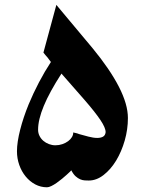

<svg xmlns="http://www.w3.org/2000/svg" viewBox="-20 -734 597 790"><path d="M414.6 -189.9Q415 -207.5 393.3 -240Q371.6 -272.5 327.1 -323.7L232.9 -431.2Q183.6 -355 160.2 -298.3Q136.7 -241.7 136.7 -200.2Q136.7 -186.5 142.6 -174.8Q148.4 -163.1 158.4 -154.5Q168.5 -146 181.4 -141.1Q194.3 -136.2 208 -136.2Q223.1 -136.2 236.6 -140.9Q250 -145.5 260.3 -153.1Q270.5 -160.6 276.1 -170.2Q281.7 -179.7 281.2 -189Q289.6 -187 293.2 -186.3Q296.9 -185.5 298.8 -184.8Q300.8 -184.1 302 -183.6Q303.2 -183.1 306.2 -182.1Q323.2 -177.2 343.8 -171.9Q364.3 -166.5 380.4 -166.5Q394.5 -166.5 403.8 -171.6Q413.1 -176.8 414.6 -189.9ZM506.3 -248.5Q506.3 -201.7 493.2 -155.8Q480 -109.9 457.8 -73.2Q435.5 -36.6 406.2 -13.9Q377 8.8 345.2 8.8Q337.9 8.8 328.9 8.3Q319.8 7.8 310.3 3.9Q300.8 0 291.3 -8.5Q281.7 -17.1 273.4 -33.2Q273.9 -33.2 268.6 -28.1Q263.2 -22.9 254.6 -15.1Q246.1 -7.3 235.1 1.7Q224.1 10.7 212.9 18.6Q201.7 26.4 191.2 31.5Q180.7 36.6 173.3 36.6Q147.5 36.6 125 24.7Q102.5 12.7 85.7 -7.8Q68.8 -28.3 59.3 -55.2Q49.8 -82 49.8 -111.8Q49.8 -130.4 53.2 -152.8Q56.6 -175.3 63 -200.2Q69.3 -225.1 78.1 -251.5Q86.9 -277.8 97.7 -304.2Q116.7 -350.1 140.4 -395.3Q164.1 -440.4 189.5 -479Q186 -483.9 182.6 -488Q179.2 -492.2 176.3 -496.6Q171.4 -502.4 166.7 -507.6Q162.1 -512.7 158.7 -517.6L211.9 -713.9L361.3 -535.2Q432.1 -449.2 469.2 -377Q506.3 -304.7 506.3 -248.5Z"/></svg>

Font: XB Khoramshahr
Style: Bold
Weight: 700
Designer: Behnam
Foundry: Irmug
Version: Version 8.005 2009